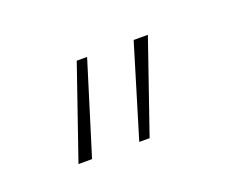

<svg xmlns="http://www.w3.org/2000/svg" viewBox="-42 -553 358 279"><g transform="rotate(-20 137.5 -414.0)"><path d="M42 -343 91 -485H107L63 -343ZM136 -343 179 -485H201L152 -343Z"/></g></svg>

Font: Genos Thin
Style: Italic
Weight: 100
Italic angle: -8°
Designer: Robert E. Leuschke
Foundry: Robert E. Leuschke
Version: Version 1.010